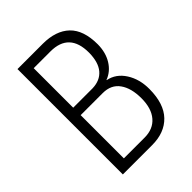

<svg xmlns="http://www.w3.org/2000/svg" viewBox="-206 -813 916 916"><g transform="rotate(-45 252.0 -355.5)"><path d="M374.5 -525.4Q374.5 -659.2 248 -659.2H135.3V-392.6H265.6Q317.4 -394 345.7 -427.2Q374 -460.4 374.5 -525.4ZM135.3 -342.3V-50.8H275.4Q333 -50.8 365.2 -88.4Q397.5 -126 397.5 -194.3Q397.5 -262.7 369.1 -302.2Q340.8 -342.3 284.2 -342.3ZM77.6 0V-710.9H248Q336.4 -710.9 384.3 -665Q432.1 -619.1 432.1 -523.4Q431.6 -468.8 407.2 -429.2Q382.8 -389.6 341.3 -374V-372.6Q393.6 -362.3 424.8 -313.5Q456.1 -264.6 455.6 -197.8Q455.1 -99.6 407.2 -49.8Q359.4 0 275.4 0Z"/></g></svg>

Font: RobotoCondensed-Light
Style: Light
Weight: 300
Designer: Google
Version: Version 1.200311; 2013